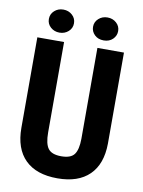

<svg xmlns="http://www.w3.org/2000/svg" viewBox="-96 -946 763 1022"><g transform="rotate(10 285.5 -435.0)"><path d="M519.5 -710.9V-218.8Q518.6 -107.9 458.5 -49.1Q398.4 9.8 286.1 9.8Q171.9 9.8 111.6 -49.8Q51.3 -109.4 51.3 -222.2V-710.9H195.8V-221.7Q195.8 -161.1 215.3 -135.3Q234.9 -109.4 286.1 -109.4Q337.4 -109.4 356.4 -135Q375.5 -160.6 376 -219.2V-710.9ZM94.7 -817.9Q94.7 -844.7 114.5 -862.5Q134.3 -880.4 162.6 -880.4Q190.9 -880.4 210.7 -862.5Q230.5 -844.7 230.5 -817.9Q230.5 -791.5 210.7 -773.7Q190.9 -755.9 162.6 -755.9Q134.3 -755.9 114.5 -773.7Q94.7 -791.5 94.7 -817.9ZM333.5 -817.9Q333.5 -844.2 353.3 -862.1Q373 -879.9 401.4 -879.9Q429.7 -879.9 449.5 -862.1Q469.2 -844.2 469.2 -817.9Q469.2 -792.5 450.4 -774.2Q431.6 -755.9 401.4 -755.9Q371.1 -755.9 352.3 -774.2Q333.5 -792.5 333.5 -817.9Z"/></g></svg>

Font: TypoPRO Roboto
Style: Bold
Weight: 700
Designer: Google
Version: Version 2.136; 2016